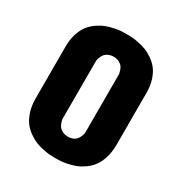

<svg xmlns="http://www.w3.org/2000/svg" viewBox="-167 -825 897 950"><g transform="rotate(30 282.0 -350.0)"><path d="M51.8 -502Q51.8 -541.5 62.5 -573.7Q73.2 -606 89.4 -626.5Q105.5 -647 128.2 -662.4Q150.9 -677.7 171.1 -685.3Q191.4 -692.9 214.6 -697.5Q237.8 -702.1 250.7 -703.1Q263.7 -704.1 274.9 -704.1H292Q303.7 -704.1 316.7 -703.1Q329.6 -702.1 352.3 -697.5Q375 -692.9 395.3 -685.3Q415.5 -677.7 438 -662.4Q460.4 -647 476.3 -626.5Q492.2 -606 502.7 -573.7Q513.2 -541.5 513.2 -502V-203.1Q513.2 -162.6 502.7 -129.4Q492.2 -96.2 476.3 -75.2Q460.4 -54.2 438 -38.6Q415.5 -22.9 395.3 -15.1Q375 -7.3 352.1 -2.7Q329.1 2 316.4 2.9Q303.7 3.9 292 3.9H274.9Q263.2 3.9 250.5 2.9Q237.8 2 214.6 -2.7Q191.4 -7.3 171.1 -15.1Q150.9 -22.9 128.2 -38.6Q105.5 -54.2 89.4 -75.2Q73.2 -96.2 62.5 -129.4Q51.8 -162.6 51.8 -203.1ZM217.8 -184.1Q217.8 -181.6 218.3 -177.2Q218.8 -172.9 222.7 -161.6Q226.6 -150.4 232.7 -141.8Q238.8 -133.3 252.4 -126.2Q266.1 -119.1 284.2 -119.1Q302.2 -119.1 315.4 -125.7Q328.6 -132.3 334.7 -141.8Q340.8 -151.4 344.5 -161.1Q348.1 -170.9 348.6 -177.7L349.1 -184.1V-509.8Q349.1 -512.2 348.6 -516.8Q348.1 -521.5 344.5 -532.7Q340.8 -543.9 334.7 -552.5Q328.6 -561 315.4 -568.1Q302.2 -575.2 284.2 -575.2Q266.1 -575.2 252.4 -568.4Q238.8 -561.5 232.4 -552Q226.1 -542.5 222.4 -533Q218.8 -523.4 218.3 -516.6L217.8 -509.8Z"/></g></svg>

Font: Concert One
Style: Regular
Weight: 400
Designer: Johan Kallas, Mihkel Virkus
Foundry: Johan Kallas, Mihkel Virkus
Version: Version 1.003